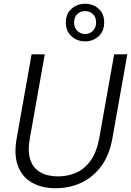

<svg xmlns="http://www.w3.org/2000/svg" viewBox="-20 -989 697 1021"><path d="M276 12Q203 12 150.5 -17.5Q98 -47 75.5 -106.5Q53 -166 69 -255L148 -700H218L139 -255Q126 -186 141 -140.5Q156 -95 194 -73Q232 -51 289 -51Q343 -51 388 -72Q433 -93 464 -138Q495 -183 508 -255L587 -700H657L578 -255Q562 -163 517 -103.5Q472 -44 409.5 -16Q347 12 276 12ZM432 -769Q391 -769 360.5 -796Q330 -823 330 -870Q330 -916 360.5 -942.5Q391 -969 432 -969Q475 -969 504.5 -942.5Q534 -916 534 -870Q534 -823 504.5 -796Q475 -769 432 -769ZM433 -808Q457 -808 474 -825Q491 -842 491 -869Q491 -898 474 -914Q457 -930 432 -930Q408 -930 391 -914Q374 -898 374 -869Q374 -841 391.5 -824.5Q409 -808 433 -808Z"/></svg>

Font: DM Sans 11pt Light
Style: Italic
Weight: 300
Italic angle: -10°
Version: Version 4.004;gftools[0.9.30]